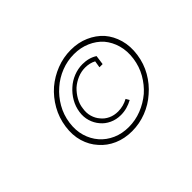

<svg xmlns="http://www.w3.org/2000/svg" viewBox="-95 -864 983 983"><g transform="rotate(-45 396.5 -372.5)"><path d="M403 -141Q355 -141 315.5 -158.5Q276 -176 249 -207Q222 -238 209.5 -280Q197 -322 204 -372Q211 -422 235.5 -464.5Q260 -507 296 -538Q331 -569 375.5 -586.5Q420 -604 468 -604Q516 -604 556 -586.5Q596 -569 623 -539Q650 -507 662 -464.5Q674 -422 667 -372Q660 -322 636 -280Q612 -238 577 -207Q540 -176 495.5 -158.5Q451 -141 403 -141ZM400 -114Q454 -114 504 -133.5Q554 -153 593 -188Q633 -222 660 -269Q687 -316 695 -372Q703 -428 689.5 -475.5Q676 -523 646 -558Q615 -592 570.5 -611.5Q526 -631 472 -631Q418 -631 368 -611.5Q318 -592 278 -558Q238 -523 211 -475.5Q184 -428 176 -372Q168 -316 182 -269Q196 -222 227 -188Q257 -153 301.5 -133.5Q346 -114 400 -114ZM513 -464H536L543 -515Q526 -526 506 -531.5Q486 -537 463 -537Q430 -537 398.5 -524.5Q367 -512 343 -490Q318 -468 301 -438.5Q284 -409 279 -375Q274 -342 283 -312.5Q292 -283 311 -261Q329 -239 357 -226Q385 -213 418 -213Q441 -213 462.5 -219Q484 -225 504 -236L493 -255Q477 -246 458.5 -241Q440 -236 421 -236Q392 -236 368.5 -247Q345 -258 330 -277Q314 -295 306.5 -320.5Q299 -346 304 -375Q307 -403 321.5 -428.5Q336 -454 357 -474Q379 -493 405.5 -504Q432 -515 460 -515Q476 -515 491 -511.5Q506 -508 519 -501Z"/></g></svg>

Font: Josefin Slab Thin Medium
Style: Italic
Weight: 500
Italic angle: -12°
Version: Version 2.000